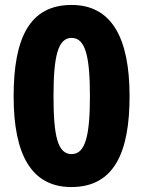

<svg xmlns="http://www.w3.org/2000/svg" viewBox="-20 -811 579 775"><path d="M268 -56C444 -56 503 -201 503 -423C503 -659 430 -791 269 -791C101 -791 35 -660 35 -422C35 -185 108 -56 268 -56ZM269 -189C213 -189 196 -261 196 -423C196 -584 214 -658 269 -658C324 -658 343 -586 343 -423C343 -261 324 -189 269 -189Z"/></svg>

Font: Noto Sans Malayalam UI SemiCondensed ExtraBold
Style: Regular
Weight: 800
Width: 4
Designer: Jelle Bosma - Monotype Design Team
Foundry: Monotype Imaging Inc.
Version: Version 2.104